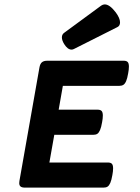

<svg xmlns="http://www.w3.org/2000/svg" viewBox="-20 -857 640 877"><path d="M306.6 -630.4Q289.1 -630.4 273.4 -655.3Q262.7 -672.4 262.7 -686Q262.7 -699.7 272.9 -707L442.4 -831.5Q450.2 -836.9 458.5 -836.9Q481 -836.9 508.8 -800.3Q528.3 -773.9 528.3 -754.9Q528.3 -739.3 516.6 -733.4L317.9 -633.3Q313 -630.4 306.6 -630.4ZM568.8 -552.7Q568.8 -539.6 565.4 -522Q561.5 -499 556.2 -486.6Q550.8 -474.1 543.5 -469.5Q536.1 -464.8 524.4 -464.8H267.1L248 -356H425.8Q438.5 -356 444.1 -350.1Q449.7 -344.2 449.7 -329.1Q449.7 -315.9 446.3 -298.3Q442.4 -275.4 437 -262.9Q431.6 -250.5 424.6 -245.8Q417.5 -241.2 405.8 -241.2H228L205.6 -114.7H472.7Q485.4 -114.7 491 -108.9Q496.6 -103 496.6 -87.9Q496.6 -74.7 493.2 -57.1Q489.3 -34.2 483.9 -21.7Q478.5 -9.3 471.4 -4.6Q464.4 0 452.6 0H94.2Q80.6 0 74.2 -4.9Q67.9 -9.8 67.9 -20.5Q67.9 -22.9 68.8 -30.8L160.2 -548.8Q163.1 -565.4 171.4 -572.5Q179.7 -579.6 196.3 -579.6H544.9Q557.6 -579.6 563.2 -573.7Q568.8 -567.9 568.8 -552.7Z"/></svg>

Font: Courier Prime Sans
Style: Bold Italic
Weight: 700
Italic angle: -10°
Designer: Alan Dague-Greene
Foundry: Quote-Unquote Apps
Version: Version 3.020